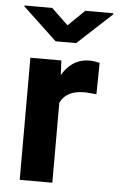

<svg xmlns="http://www.w3.org/2000/svg" viewBox="-54 -789 529 827"><g transform="rotate(5 211.0 -375.0)"><path d="M18 -746 165 -608H254L402 -745V-750H281L210 -681L138 -750H18ZM63 0H204V-346C222 -382 254 -400 309 -400C324 -400 346 -397 360 -396L362 -532C351 -535 332 -538 318 -538C260 -538 223 -505 200 -465L197 -528H63Z"/></g></svg>

Font: Asimov Pro
Style: Bd
Weight: 700
Designer: Google
Version: Version 2.000980; 2014